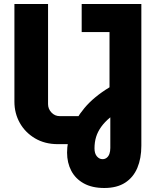

<svg xmlns="http://www.w3.org/2000/svg" viewBox="-20 -720 787 959"><path d="M269 0Q204 0 155 -29Q106 -58 79 -106Q52 -154 52 -212V-700H220V-200Q220 -176 237 -158Q254 -140 278 -140H404V0ZM501 219Q440 219 398.5 196Q357 173 336 133Q315 93 315 42Q315 -9 335 -66.5Q355 -124 401.5 -180Q448 -236 527 -284V-560H388V-700H686V8Q686 71 666 118.5Q646 166 605 192.5Q564 219 501 219ZM492 75Q504 75 513 68Q522 61 526.5 48.5Q531 36 531 19V-134Q503 -111 485.5 -86.5Q468 -62 460 -36Q452 -10 452 21Q452 47 464 61Q476 75 492 75Z"/></svg>

Font: MuseoModerno Thin
Style: Bold
Weight: 700
Version: Version 1.003